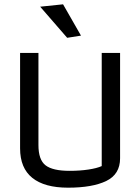

<svg xmlns="http://www.w3.org/2000/svg" viewBox="-20 -861 649 889"><path d="M166 -830 272 -841 355 -696 291 -686ZM73 -174V-616H158V-189Q158 -121 191 -95.5Q224 -70 302 -70Q350 -70 389.5 -76Q429 -82 451 -92V-616H536V-128Q536 -54 472 -23Q408 8 295 8Q186 8 129.5 -37.5Q73 -83 73 -174Z"/></svg>

Font: Athiti Medium
Style: Regular
Weight: 500
Designer: CadsonDemak Team
Foundry: CadsonDemak
Version: Version 1.033